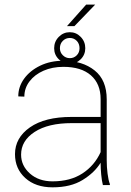

<svg xmlns="http://www.w3.org/2000/svg" viewBox="-20 -801 568 831"><path d="M425.3 0Q420.4 -19 418 -45.7Q415.5 -72.3 415.5 -96.7Q389.2 -53.7 337.6 -22Q286.1 9.8 207.5 9.8Q133.8 9.8 89.4 -30.5Q44.9 -70.8 44.9 -133.8Q44.9 -204.6 109.6 -249.8Q174.3 -294.9 289.1 -294.9H415.5V-372.1Q415.5 -438 373.5 -474.9Q331.5 -511.7 254.4 -511.7Q206.5 -511.7 168.2 -494.9Q129.9 -478 107.7 -448.7Q85.4 -419.4 85.4 -382.8L59.1 -383.8Q59.1 -425.3 84.2 -460.2Q109.4 -495.1 153.6 -516.6Q197.8 -538.1 254.4 -538.1Q336.9 -538.1 389.4 -496.3Q441.9 -454.6 441.9 -371.1V-106.4Q441.9 -78.1 445.6 -49.3Q449.2 -20.5 455.6 -4.4V0ZM207.5 -16.1Q284.2 -16.1 336.7 -50.3Q389.2 -84.5 415.5 -142.6V-268.1H290.5Q188.5 -268.1 129.9 -230Q71.3 -191.9 71.3 -131.8Q71.3 -84 109.4 -50Q147.5 -16.1 207.5 -16.1ZM270 -688 353 -781.2H392.1L302.2 -688ZM214.4 -592.3Q214.4 -621.1 234.4 -641.4Q254.4 -661.6 282.2 -661.6Q309.6 -661.6 329.3 -641.4Q349.1 -621.1 349.1 -592.3Q349.1 -564 329.3 -544.4Q309.6 -524.9 282.2 -524.9Q254.4 -524.9 234.4 -544.4Q214.4 -564 214.4 -592.3ZM239.3 -592.3Q239.3 -574.2 252 -561.8Q264.6 -549.3 282.2 -549.3Q299.8 -549.3 312 -561.5Q324.2 -573.7 324.2 -592.3Q324.2 -611.8 312 -624.3Q299.8 -636.7 282.2 -636.7Q264.6 -636.7 252 -624.3Q239.3 -611.8 239.3 -592.3Z"/></svg>

Font: Vazirmatn RD FD Thin
Style: Regular
Weight: 100
Designer: Saber Rastikerdar
Foundry: Saber Rastikerdar
Version: Version 33.003